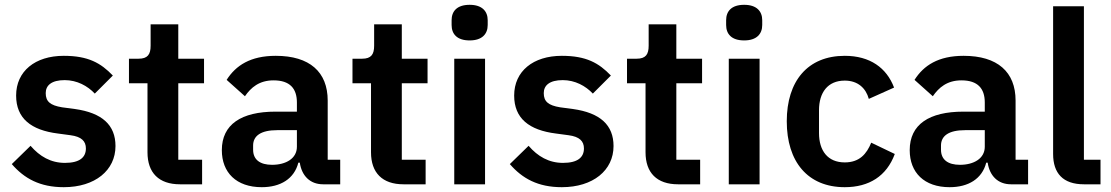

<svg xmlns="http://www.w3.org/2000/svg" viewBox="-20 -766 4617 798"><path d="M245 12C375 12 460 -58 460 -159C460 -246 405 -297 291 -313L238 -320C189 -328 170 -344 170 -379C170 -411 194 -433 249 -433C300 -433 344 -409 374 -377L449 -452C399 -504 347 -534 245 -534C126 -534 47 -470 47 -369C47 -274 109 -225 221 -211L273 -204C319 -198 337 -179 337 -149C337 -112 311 -89 250 -89C191 -89 145 -116 107 -160L29 -84C81 -24 146 12 245 12Z M728 0H820V-102H721V-420H828V-522H721V-665H606V-576C606 -540 594 -522 556 -522H516V-420H593V-133C593 -48 640 0 728 0Z M1068 12C1146 12 1203 -23 1220 -90H1226C1234 -36 1268 0 1323 0H1394V-102H1342V-348C1342 -467 1267 -534 1126 -534C1021 -534 960 -494 922 -434L998 -366C1023 -402 1057 -432 1117 -432C1185 -432 1214 -398 1214 -340V-302H1125C983 -302 902 -249 902 -142C902 -49 962 12 1068 12ZM1111 -81C1061 -81 1032 -102 1032 -144V-161C1032 -202 1065 -225 1132 -225H1214V-156C1214 -107 1168 -81 1111 -81Z M1657 0H1749V-102H1650V-420H1757V-522H1650V-665H1535V-576C1535 -540 1523 -522 1485 -522H1445V-420H1522V-133C1522 -48 1569 0 1657 0Z M1932 -598C1984 -598 2007 -625 2007 -662V-682C2007 -719 1984 -746 1932 -746C1879 -746 1857 -719 1857 -682V-662C1857 -625 1879 -598 1932 -598ZM1868 0H1996V-522H1868Z M2315 12C2445 12 2530 -58 2530 -159C2530 -246 2475 -297 2361 -313L2308 -320C2259 -328 2240 -344 2240 -379C2240 -411 2264 -433 2319 -433C2370 -433 2414 -409 2444 -377L2519 -452C2469 -504 2417 -534 2315 -534C2196 -534 2117 -470 2117 -369C2117 -274 2179 -225 2291 -211L2343 -204C2389 -198 2407 -179 2407 -149C2407 -112 2381 -89 2320 -89C2261 -89 2215 -116 2177 -160L2099 -84C2151 -24 2216 12 2315 12Z M2798 0H2890V-102H2791V-420H2898V-522H2791V-665H2676V-576C2676 -540 2664 -522 2626 -522H2586V-420H2663V-133C2663 -48 2710 0 2798 0Z M3073 -598C3125 -598 3148 -625 3148 -662V-682C3148 -719 3125 -746 3073 -746C3020 -746 2998 -719 2998 -682V-662C2998 -625 3020 -598 3073 -598ZM3009 0H3137V-522H3009Z M3491 12C3592 12 3665 -34 3699 -126L3601 -173C3582 -126 3552 -91 3491 -91C3420 -91 3384 -140 3384 -213V-308C3384 -381 3420 -431 3491 -431C3546 -431 3579 -399 3591 -355L3696 -402C3665 -484 3596 -534 3491 -534C3337 -534 3250 -429 3250 -262C3250 -94 3337 12 3491 12Z M3927 12C4005 12 4062 -23 4079 -90H4085C4093 -36 4127 0 4182 0H4253V-102H4201V-348C4201 -467 4126 -534 3985 -534C3880 -534 3819 -494 3781 -434L3857 -366C3882 -402 3916 -432 3976 -432C4044 -432 4073 -398 4073 -340V-302H3984C3842 -302 3761 -249 3761 -142C3761 -49 3821 12 3927 12ZM3970 -81C3920 -81 3891 -102 3891 -144V-161C3891 -202 3924 -225 3991 -225H4073V-156C4073 -107 4027 -81 3970 -81Z M4554 0V-102H4485V-740H4357V-126C4357 -46 4398 0 4485 0Z"/></svg>

Font: IBM Plex Thai SemiBold
Style: Regular
Weight: 600
Designer: Mike Abbink, Paul van der Laan, Pieter van Rosmalen, Ben Mitchell, Mark Frömberg
Foundry: Bold Monday
Version: Version 1.0